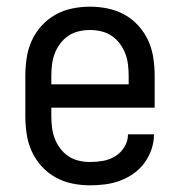

<svg xmlns="http://www.w3.org/2000/svg" viewBox="-20 -548 540 576"><path d="M250 8Q223 8 196.5 2.5Q170 -3 146.5 -16Q123 -29 104.5 -49.5Q86 -70 75 -94.5Q64 -119 60 -146Q56 -173 56 -200V-320Q56 -347 60 -374Q64 -401 75 -425.5Q86 -450 104.5 -470.5Q123 -491 146.5 -504Q170 -517 196.5 -522.5Q223 -528 250 -528Q277 -528 303.5 -522.5Q330 -517 353.5 -504Q377 -491 395.5 -470.5Q414 -450 425 -425.5Q436 -401 440 -374Q444 -347 444 -320V-225H134V-200Q134 -183 136 -166Q138 -149 144 -133Q150 -117 160.5 -103Q171 -89 185 -79.5Q199 -70 216 -66Q233 -62 250 -62Q270 -62 289.5 -65.5Q309 -69 326 -79.5Q343 -90 353.5 -107.5Q364 -125 364 -145H442Q442 -122 434.5 -100Q427 -78 413.5 -59.5Q400 -41 381 -27.5Q362 -14 340.5 -6Q319 2 296 5Q273 8 250 8ZM366 -295V-320Q366 -337 364 -354Q362 -371 356 -387Q350 -403 339.5 -417Q329 -431 315 -440.5Q301 -450 284 -454Q267 -458 250 -458Q233 -458 216 -454Q199 -450 185 -440.5Q171 -431 160.5 -417Q150 -403 144 -387Q138 -371 136 -354Q134 -337 134 -320V-295Z"/></svg>

Font: Iosevka Fixed
Style: Regular
Weight: 400
Monospace: yes
Designer: Belleve Invis
Foundry: Belleve Invis
Version: Version 33.2.4